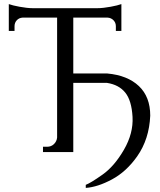

<svg xmlns="http://www.w3.org/2000/svg" viewBox="-20 -743 782 938"><path d="M456 -703Q470 -703 487 -705Q504 -707 520.5 -710Q537 -713 551 -716.5Q565 -720 573 -723V-592H546V-615Q546 -632 534.5 -644Q523 -656 505 -657H338V-384H504Q603 -375 658.5 -322.5Q714 -270 714 -178Q709 -63 650 21Q597 96 527 133.5Q457 171 399 175V160Q423 151 481 110Q539 69 585.5 -11.5Q632 -92 627.5 -172Q623 -252 592 -290.5Q561 -329 503 -338H338V0H190V-26H210Q230 -26 243.5 -39Q257 -52 259 -71V-657H91Q73 -656 62 -644Q51 -632 51 -615V-592H23V-723Q31 -720 45 -716.5Q59 -713 75.5 -710Q92 -707 109 -705Q126 -703 140 -703Z"/></svg>

Font: Constantine
Style: Regular
Weight: 400
Designer: Dukom Design
Version: Version 1.001;PS 001.001;hotconv 1.0.56;makeotf.lib2.0.21325